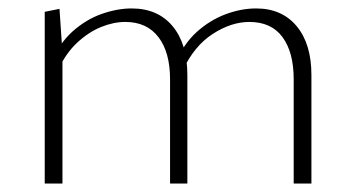

<svg xmlns="http://www.w3.org/2000/svg" viewBox="-20 -435 844 455"><path d="M676 0V-247Q676 -311 649.5 -347Q623 -383 571 -383Q528 -383 484 -354.5Q440 -326 413 -268L397 -287Q415 -331 446 -359Q477 -387 514 -401Q551 -415 587 -415Q648 -415 683 -373Q718 -331 718 -257V0ZM383 0V-247Q383 -311 355.5 -347Q328 -383 277 -383Q249 -383 219.5 -371Q190 -359 163 -334Q136 -309 117 -268L101 -285Q120 -332 152 -360.5Q184 -389 221 -402Q258 -415 292 -415Q354 -415 389 -373Q424 -331 424 -257V0ZM86 0V-407L121 -414L128 -310V0Z"/></svg>

Font: Ysabeau ExtraLight
Style: Regular
Weight: 250
Designer: Christian Thalmann (Catharsis Fonts)
Version: Version 2.002